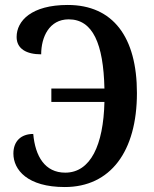

<svg xmlns="http://www.w3.org/2000/svg" viewBox="-20 -744 620 774"><path d="M241 10C425 10 532 -133 532 -369C532 -594 436 -724 253 -724C107 -724 47 -660 47 -595C47 -547 87 -525 146 -525C146 -594 178 -666 257 -666C354 -666 397 -568 401 -387H187V-333H401C397 -159 345 -48 243 -48C161 -48 122 -114 114 -204C65 -204 34 -175 34 -125C34 -59 91 10 241 10Z"/></svg>

Font: Noto Serif Condensed Semi
Style: Regular
Weight: 600
Width: 3
Designer: Monotype Design Team
Foundry: Monotype Imaging Inc.
Version: Version 1.002